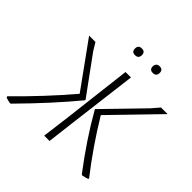

<svg xmlns="http://www.w3.org/2000/svg" viewBox="-204 -1002 1197 1197"><g transform="rotate(45 395.0 -403.5)"><path d="M388 -815Q417 -815 417 -786Q417 -755 386 -755Q357 -755 357 -784Q357 -815 388 -815ZM544 -815Q574 -815 574 -786Q574 -755 543 -755Q514 -755 514 -784Q514 -798 522 -806.5Q530 -815 544 -815ZM684 8 677 4Q545 -169 449 -338L448 -341L688 -588L732 -639H790L500 -340Q605 -166 727 -10V-4Q714 2 684 8ZM46 8Q16 2 6 -4L5 -11Q171 -174 313 -341L98 -639H154L185 -588L365 -341V-336Q234 -177 53 6ZM341 0 366 -194 419 -639H467L412 -197L388 0Z"/></g></svg>

Font: Alegreya Sans Light
Style: Italic
Weight: 300
Italic angle: -7°
Designer: Juan Pablo del Peral
Foundry: Huerta Tipografica
Version: Version 2.007